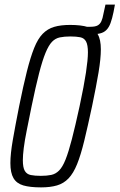

<svg xmlns="http://www.w3.org/2000/svg" viewBox="-20 -804 518 832"><path d="M325 -655 332 -688H372Q393 -688 403.5 -694Q414 -700 419.5 -712.5Q425 -725 428 -743L437 -784H478L472 -752Q466 -723 459 -704Q452 -685 441 -674Q430 -663 413 -659Q396 -655 369 -655ZM158 8Q110 8 81 -0.5Q52 -9 38.5 -32Q25 -55 25 -97Q25 -137 35.5 -197.5Q46 -258 63 -344Q81 -433 96.5 -494.5Q112 -556 128 -596Q144 -636 165 -657.5Q186 -679 214.5 -687.5Q243 -696 284 -696Q331 -696 360.5 -687Q390 -678 403.5 -655.5Q417 -633 417 -590Q417 -550 407 -490Q397 -430 379 -344Q360 -255 345 -193.5Q330 -132 314 -92.5Q298 -53 277 -31Q256 -9 227 -0.5Q198 8 158 8ZM157 -42Q183 -42 202 -46Q221 -50 236 -65Q251 -80 264 -112.5Q277 -145 291.5 -201Q306 -257 325 -344Q344 -433 352.5 -489.5Q361 -546 361 -577Q361 -609 353 -624Q345 -639 328 -642.5Q311 -646 285 -646Q259 -646 239.5 -642Q220 -638 205.5 -623Q191 -608 177.5 -575.5Q164 -543 149.5 -487Q135 -431 117 -344Q105 -284 96 -239.5Q87 -195 83 -163Q79 -131 79 -110Q79 -78 87.5 -63.5Q96 -49 113.5 -45.5Q131 -42 157 -42Z"/></svg>

Font: Saira ExtraCondensed Light
Style: Italic
Weight: 300
Width: 2
Italic angle: -12°
Designer: Hector Gatti with collaboration of the Omnibus-Type team
Foundry: Omnibus-Type
Version: Version 1.101